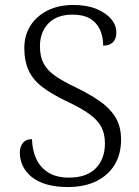

<svg xmlns="http://www.w3.org/2000/svg" viewBox="-20 -744 559 774"><path d="M253 10Q205 10 168.5 -0.5Q132 -11 108 -30.5Q84 -50 72 -75Q60 -100 60 -129Q60 -145 66 -157.5Q72 -170 82.5 -176.5Q93 -183 109 -183Q110 -138 126.5 -103Q143 -68 175.5 -48Q208 -28 258 -28Q329 -28 366 -65.5Q403 -103 403 -166Q403 -205 388 -233Q373 -261 338.5 -285.5Q304 -310 246 -337Q188 -365 150.5 -393.5Q113 -422 95.5 -460Q78 -498 78 -550Q78 -602 103 -641Q128 -680 172.5 -702Q217 -724 275 -724Q329 -724 367.5 -708.5Q406 -693 427.5 -668Q449 -643 449 -613Q449 -587 435 -573.5Q421 -560 396 -560Q396 -596 383 -624.5Q370 -653 343 -669Q316 -685 273 -685Q209 -685 175 -649.5Q141 -614 141 -557Q141 -516 156 -488Q171 -460 202.5 -438Q234 -416 285 -392Q338 -366 379 -338.5Q420 -311 444 -273.5Q468 -236 468 -181Q468 -123 442.5 -80.5Q417 -38 369 -14Q321 10 253 10Z"/></svg>

Font: Noto Serif Hebrew Light
Style: Regular
Weight: 300
Version: Version 2.003